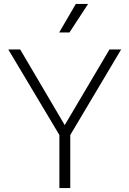

<svg xmlns="http://www.w3.org/2000/svg" viewBox="-20 -950 654 970"><path d="M280 -268 22 -700H82L307 -318L533 -700H592L335 -268V0H280ZM363 -930H425L331 -786H279Z"/></svg>

Font: Bai Jamjuree Light
Style: Regular
Weight: 300
Designer: Katatrad Aksorn Co.,Ltd.
Foundry: Cadson Demak Co.,Ltd.
Version: Version 1.000; ttfautohint (v1.6)